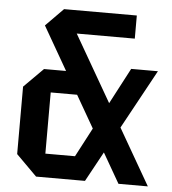

<svg xmlns="http://www.w3.org/2000/svg" viewBox="-51 -747 710 794"><g transform="rotate(5 304.0 -350.0)"><path d="M470 0 110 -626 183 -700H485V-604H244L592 0ZM295 -352H158V-98H281L481 -478H592L331 0H128L42 -86V-366L122 -446H295Z"/></g></svg>

Font: Tektur SemiCondensed Medium
Style: Regular
Weight: 500
Width: 4
Designer: Adam Jagosz
Foundry: Adam Jagosz
Version: Version 1.005;gftools[0.9.30]